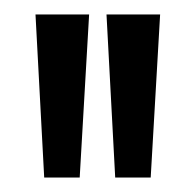

<svg xmlns="http://www.w3.org/2000/svg" viewBox="-20 -695 269 265"><path d="M41 -450 29 -675H103L90 -450ZM139 -450 127 -675H201L188 -450Z"/></svg>

Font: Bricolage Grotesque 48pt Light
Style: Regular
Weight: 300
Designer: Mathieu Triay
Foundry: Atelier Triay
Version: Version 1.000; ttfautohint (v1.8.4.7-5d5b);gftools[0.9.32]